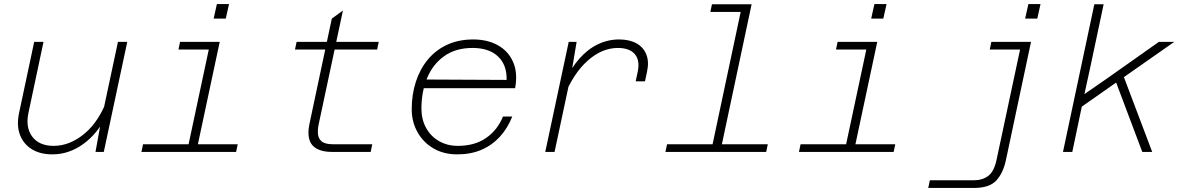

<svg xmlns="http://www.w3.org/2000/svg" viewBox="-20 -751 5890 949"><path d="M195 -544 121 -195Q105 -121 139.5 -75.5Q174 -30 245 -30Q326 -30 399.5 -92Q473 -154 515 -274L507 -181Q463 -91 392 -39.5Q321 12 239 12Q178 12 136.5 -14Q95 -40 78 -86.5Q61 -133 75 -196L149 -544ZM609 -544 493 0H452L479 -150L563 -544Z M904 0 1020 -544H1066L950 0ZM679 0 687 -38H1155L1147 0ZM862 -506 870 -544H1043L1035 -506ZM1036 -659 1052 -731H1112L1096 -659Z M1622 0Q1575 0 1546.5 -15.5Q1518 -31 1509 -61.5Q1500 -92 1509 -136L1620 -659L1675 -699L1555 -136Q1550 -113 1551.5 -90Q1553 -67 1569.5 -52.5Q1586 -38 1626 -38H1820L1812 0ZM1438 -506 1446 -544H1852L1844 -506Z M2240 12Q2173 12 2122.5 -17.5Q2072 -47 2043.5 -98Q2015 -149 2015 -211Q2015 -284 2035.5 -347Q2056 -410 2095 -457Q2134 -504 2190.5 -530Q2247 -556 2319 -556Q2389 -556 2440.5 -527.5Q2492 -499 2516 -445Q2540 -391 2526 -315H2066L2075 -358L2484 -356Q2486 -430 2441.5 -472Q2397 -514 2316 -514Q2232 -514 2175.5 -473.5Q2119 -433 2091 -365Q2063 -297 2063 -214Q2063 -161 2086 -119Q2109 -77 2150 -53.5Q2191 -30 2243 -30Q2326 -30 2382.5 -69Q2439 -108 2466 -175H2512Q2489 -117 2450.5 -75Q2412 -33 2359.5 -10.5Q2307 12 2240 12Z M3122 -349 3132 -396Q3144 -452 3118 -483Q3092 -514 3034 -514Q2955 -514 2884.5 -451Q2814 -388 2767 -272L2770 -345Q2802 -414 2843.5 -461Q2885 -508 2935 -532Q2985 -556 3040 -556Q3091 -556 3125.5 -537Q3160 -518 3174.5 -482Q3189 -446 3178 -396L3168 -349ZM2675 0 2791 -544H2830L2805 -394L2721 0Z M3494 0 3649 -730H3695L3540 0ZM3269 0 3277 -38H3775L3767 0ZM3491 -692 3499 -730H3672L3664 -692Z M4154 0 4270 -544H4316L4200 0ZM3929 0 3937 -38H4405L4397 0ZM4112 -506 4120 -544H4293L4285 -506ZM4286 -659 4302 -731H4362L4346 -659Z M5076 -544 4952 40Q4939 103 4905 140.5Q4871 178 4794 178H4568L4576 140H4794Q4836 140 4864.5 118.5Q4893 97 4905 42L5030 -544ZM4872 -506 4880 -544H5053L5045 -506ZM5047 -659 5063 -731H5123L5107 -659Z M5234 0 5389 -730H5435L5369 -419L5340 -286L5453 -364L5708 -544H5784L5327 -224L5280 0ZM5626 0 5493 -353 5529 -386 5675 0Z"/></svg>

Font: Azeret Mono Thin Thin
Style: Italic
Weight: 250
Italic angle: -12°
Version: Version 1.002